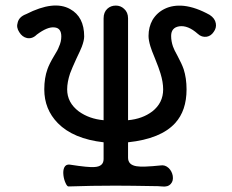

<svg xmlns="http://www.w3.org/2000/svg" viewBox="-20 -543 852 705"><path d="M76.2 -491.2Q49.8 -481.4 44.9 -460Q39.1 -442.4 50.8 -424.8Q61.5 -407.2 79.1 -403.3Q98.6 -399.4 115.2 -416Q154.3 -445.3 179.7 -442.4Q205.1 -440.4 205.1 -409.2Q205.1 -389.6 196.3 -371.1Q192.4 -359.4 178.7 -337.9Q161.1 -308.6 154.3 -289.1Q142.6 -256.8 142.6 -214.8Q142.6 -141.6 192.4 -90.8Q249 -33.2 360.4 -20.5V41Q360.4 68.4 327.1 70.3Q305.7 72.3 236.3 61.5Q221.7 59.6 215.8 72.3Q210.9 83 212.9 100.6Q214.8 116.2 220.7 128.9Q226.6 142.6 232.4 141.6Q316.4 138.7 403.3 138.7Q456.1 138.7 560.5 140.6L574.2 141.6Q596.7 144.5 607.4 131.8Q617.2 121.1 614.3 102.5Q611.3 85.9 599.6 74.2Q585.9 61.5 569.3 64.5Q503.9 71.3 481.4 67.4Q450.2 62.5 450.2 36.1V-20.5Q570.3 -33.2 623 -90.8Q665 -136.7 665 -214.8Q665 -255.9 654.3 -289.1Q647.5 -308.6 631.8 -337.9Q619.1 -360.4 615.2 -372.1Q608.4 -391.6 608.4 -411.1Q608.4 -441.4 637.7 -446.3Q669.9 -451.2 706.1 -418.9Q720.7 -405.3 739.3 -408.2Q754.9 -411.1 764.6 -425.8Q775.4 -440.4 772.5 -457Q769.5 -475.6 750 -488.3Q699.2 -516.6 655.3 -521.5Q615.2 -525.4 585 -510.7Q556.6 -497.1 540 -469.7Q525.4 -443.4 525.4 -411.1Q525.4 -395.5 532.2 -373Q536.1 -359.4 548.8 -329.1Q563.5 -293 569.3 -273.4Q579.1 -241.2 579.1 -214.8Q579.1 -165 539.1 -133.8Q502.9 -106.4 450.2 -101.6V-475.6Q450.2 -498 435.5 -510.7Q422.9 -522.5 405.3 -522.5Q386.7 -522.5 374 -510.7Q360.4 -498 360.4 -475.6V-101.6Q307.6 -106.4 269.5 -133.8Q226.6 -166 226.6 -214.8Q226.6 -241.2 237.3 -273.4Q244.1 -292 260.7 -328.1Q275.4 -358.4 280.3 -371.1Q289.1 -394.5 289.1 -409.2Q289.1 -481.4 237.3 -509.8Q177.7 -543 76.2 -491.2Z"/></svg>

Font: Gungsuh
Style: Regular
Weight: 400
Version: Version 2.21